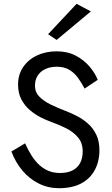

<svg xmlns="http://www.w3.org/2000/svg" viewBox="-20 -980 588 1010"><path d="M112 -226 40 -183Q62 -125 98.5 -82Q135 -39 184 -14.5Q233 10 290 10Q360 10 407 -15Q454 -40 478.5 -85.5Q503 -131 503 -190Q503 -238 486 -272.5Q469 -307 442 -330.5Q415 -354 384 -370Q353 -386 326 -396Q284 -412 247 -430Q210 -448 187 -471.5Q164 -495 164 -529Q164 -560 178 -582Q192 -604 218 -616.5Q244 -629 279 -629Q318 -629 345 -612.5Q372 -596 391 -569.5Q410 -543 425 -514L494 -560Q480 -596 450.5 -630.5Q421 -665 378 -687.5Q335 -710 278 -710Q221 -710 175 -688.5Q129 -667 102 -627.5Q75 -588 75 -535Q75 -490 92.5 -457Q110 -424 137 -401Q164 -378 194.5 -362.5Q225 -347 251 -338Q291 -324 328.5 -305Q366 -286 390.5 -257Q415 -228 415 -183Q415 -148 401.5 -122.5Q388 -97 361.5 -83.5Q335 -70 295 -70Q262 -70 235.5 -81Q209 -92 187 -112Q165 -132 146.5 -161Q128 -190 112 -226ZM458 -920 383 -960 233 -800 278 -770Z"/></svg>

Font: Jost* Book
Style: Regular
Weight: 400
Version: Version 3.000